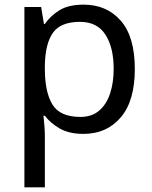

<svg xmlns="http://www.w3.org/2000/svg" viewBox="-20 -566 655 826"><path d="M340 -546Q439 -546 499.5 -477Q560 -408 560 -269Q560 -132 499.5 -61Q439 10 339 10Q277 10 236.5 -13.5Q196 -37 173 -68H167Q169 -51 171 -25Q173 1 173 20V240H85V-536H157L169 -463H173Q197 -498 236 -522Q275 -546 340 -546ZM324 -472Q242 -472 208.5 -426Q175 -380 173 -286V-269Q173 -170 205.5 -116.5Q238 -63 326 -63Q375 -63 406.5 -90Q438 -117 453.5 -163.5Q469 -210 469 -270Q469 -362 433.5 -417Q398 -472 324 -472Z"/></svg>

Font: Noto Sans Hanunoo
Style: Regular
Weight: 400
Designer: Monotype Design Team
Foundry: Monotype Imaging Inc.
Version: Version 2.003; ttfautohint (v1.8.4.7-5d5b)